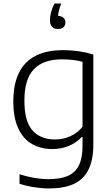

<svg xmlns="http://www.w3.org/2000/svg" viewBox="-20 -832 632 1082"><path d="M90 203.5V150Q176 177.5 254 177.5Q320.5 177.5 362.2 159.2Q404 141 424.5 100.2Q445 59.5 445 -9V-60.5H441Q411.5 -28.5 369 -10.2Q326.5 8 274.5 8Q211 8 161.8 -19.5Q112.5 -47 83.8 -106.8Q55 -166.5 55 -260Q55 -405 125.5 -477.2Q196 -549.5 335 -549.5Q425 -549.5 506 -525V-17.5Q506 70 478.2 124.8Q450.5 179.5 395.5 204.8Q340.5 230 256.5 230Q217 230 172 223Q127 216 90 203.5ZM445 -117.5V-484Q394.5 -497.5 329.5 -497.5Q223.5 -497.5 170.5 -441.5Q117.5 -385.5 117.5 -266Q117.5 -147.5 163.2 -96.8Q209 -46 289.5 -46Q334.5 -46 375.2 -63.8Q416 -81.5 445 -117.5ZM348.5 -705Q348.5 -688.5 337.5 -678.5Q326.5 -668.5 306.5 -668.5Q284.5 -668.5 273 -681.2Q261.5 -694 261.5 -718.5Q261.5 -739 268.2 -764.2Q275 -789.5 287 -812H325.5Q309.5 -774.5 307 -742.5Q326.5 -742 337.5 -732Q348.5 -722 348.5 -705Z"/></svg>

Font: Encode Sans Semi Expanded Light
Style: Regular
Weight: 300
Width: 6
Designer: Multiple Designers
Foundry: Impallari Type
Version: Version 2.000